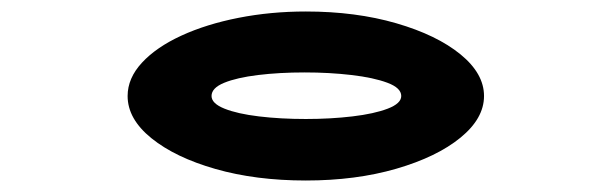

<svg xmlns="http://www.w3.org/2000/svg" viewBox="-20 -704 1040 334"><path d="M512 -390Q425 -390 355 -410Q285 -430 243.5 -463.5Q202 -497 202 -537Q202 -568 227 -595Q252 -622 295.5 -642Q339 -662 395 -673Q451 -684 512 -684Q599 -684 669.5 -663.5Q740 -643 781 -609.5Q822 -576 822 -537Q822 -498 781 -464.5Q740 -431 669.5 -410.5Q599 -390 512 -390ZM512 -497Q555 -497 593 -501.5Q631 -506 654.5 -515Q678 -524 678 -537Q678 -551 654 -560Q630 -569 591.5 -573.5Q553 -578 510 -578Q466 -578 429 -573.5Q392 -569 370 -560Q348 -551 348 -537Q348 -524 370.5 -515Q393 -506 430.5 -501.5Q468 -497 512 -497Z"/></svg>

Font: Inconsolata UltraExpanded Black
Style: Regular
Weight: 900
Width: 9
Monospace: yes
Designer: Raph Levien, Cyreal, Brenton Simpson
Foundry: Raph Levien, Cyreal, Google
Version: Version 3.001; ttfautohint (v1.8.2.53-6de2)